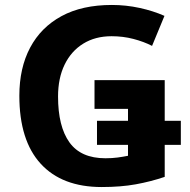

<svg xmlns="http://www.w3.org/2000/svg" viewBox="-20 -744 764 774"><path d="M390 10Q230 10 144 -84Q58 -178 58 -358Q58 -470 101.5 -552Q145 -634 228 -679Q311 -724 431 -724Q488 -724 543 -712Q598 -700 643 -680L593 -559Q560 -576 518 -587Q476 -598 430 -598Q364 -598 315.5 -568Q267 -538 240.5 -483.5Q214 -429 214 -355Q214 -234 260 -170Q306 -106 405 -106Q432 -106 454 -109Q476 -112 496 -116V-160H371V-257H496V-305H361V-421H644V-257H709V-160H644V-31Q588 -12 527.5 -1Q467 10 390 10Z"/></svg>

Font: Noto IKEA Latin
Style: Bold
Weight: 700
Designer: Monotype Design Team
Foundry: Monotype Imaging Inc.
Version: Version 1.0